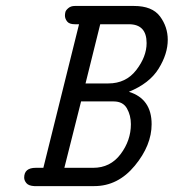

<svg xmlns="http://www.w3.org/2000/svg" viewBox="-20 -631 589 651"><path d="M62 -28.8Q62 -62 101.1 -62H127L248 -548.8H233.9Q214.8 -548.8 207.5 -558.3Q200.2 -567.9 200.2 -578.1Q200.2 -584 201.7 -590.1Q203.1 -596.2 211.7 -603.5Q220.2 -610.8 233.9 -610.8H434.1Q496.1 -610.8 522.5 -575.4Q548.8 -540 548.8 -496.1Q548.8 -448.2 517.8 -398.2Q486.8 -348.1 417 -319.8Q494.1 -295.9 494.1 -210Q494.1 -138.2 437 -69.1Q379.9 0 299.8 0H96.2Q77.1 -1 69.6 -10Q62 -19 62 -28.8ZM198.2 -62H295.9Q354 -62 388.9 -108.4Q423.8 -154.8 423.8 -210Q423.8 -239.7 410.4 -263.4Q397 -287.1 365.2 -287.1H254.9ZM270 -348.1H347.2Q407.2 -348.1 442.1 -393.6Q477.1 -439 477.1 -484.9Q477.1 -548.8 417 -548.8H319.8Z"/></svg>

Font: CMU Typewriter Text
Style: Italic
Weight: 500
Italic angle: -14.04°
Version: Version 0.7.0